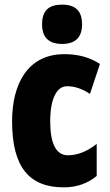

<svg xmlns="http://www.w3.org/2000/svg" viewBox="-20 -796 473 826"><path d="M247 -776C187 -776 161 -748 161 -691C161 -635 190 -607 247 -607C304 -607 333 -635 333 -691C333 -747 307 -776 247 -776ZM254 10C309 10 356 -6 396 -39V-177C356 -145 314 -128 272 -128C222 -128 196 -177 196 -274C196 -371 224 -425 268 -425C302 -425 334 -414 367 -392L410 -521C366 -549 318 -563 257 -563C99 -563 32 -435 32 -274C32 -78 105 10 254 10Z"/></svg>

Font: Noto Sans Arabic UI XCn Bk
Style: Regular
Weight: 900
Width: 2
Designer: Monotype Design Team, Nadine Chahine and Nizar Qandah
Foundry: Monotype Imaging Inc.
Version: Version 2.010